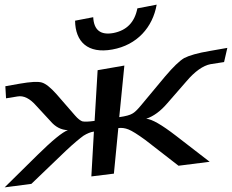

<svg xmlns="http://www.w3.org/2000/svg" viewBox="-153 -759 998 826"><path d="M254 -239C227 -235 210 -235 201 -237C193 -240 182 -248 170 -262L90 -354C65 -382 44 -399 27 -404C10 -409 -22 -407 -68 -399L-130 -388L-127 -336L-78 -344C-51 -349 -24 -335 3 -304L64 -238C85 -213 110 -200 139 -199C116 -191 72 -155 9 -93L-133 47L-18 32L130 -110C165 -143 191 -164 206 -175C222 -185 237 -191 251 -193L240 0L337 -12L356 -208C370 -210 385 -208 400 -202C415 -196 439 -181 472 -157L615 -46L749 -63L604 -175C543 -222 500 -247 476 -248C508 -259 538 -281 567 -315L648 -408C685 -452 721 -477 753 -483L811 -492L825 -553L751 -540C697 -531 660 -520 639 -509C619 -497 592 -471 558 -431L453 -305C438 -287 426 -275 416 -270C406 -264 388 -259 360 -255L382 -477L267 -457ZM521 -739 438 -723C426 -662 391 -628 335 -617C280 -607 251 -629 248 -685L170 -670C171 -579 225 -527 330 -546C437 -565 504 -642 521 -739Z"/></svg>

Font: Gamestation Warped
Style: Regular
Weight: 400
Designer: Jonas Hecksher
Foundry: Jonas Hecksher, Playtypeª, e-types AS
Version: Version 1.003